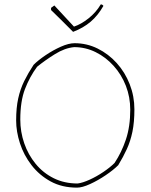

<svg xmlns="http://www.w3.org/2000/svg" viewBox="-20 -849 692 880"><path d="M333 11Q264 11 212 -17.5Q160 -46 124.5 -92Q89 -138 71.5 -192Q54 -246 54 -297Q54 -355 63.5 -398Q73 -441 91 -477.5Q109 -514 134 -552Q155 -573 189 -596Q223 -619 259 -635Q295 -651 322 -651Q378 -651 427.5 -626.5Q477 -602 515 -560Q553 -518 574.5 -463Q596 -408 596 -348Q596 -289 587 -245.5Q578 -202 561.5 -166Q545 -130 522 -92Q500 -70 464.5 -46Q429 -22 393 -5.5Q357 11 333 11ZM336 -8Q359 -11 391 -25.5Q423 -40 454 -61Q485 -82 505 -102Q537 -150 557 -209.5Q577 -269 577 -346Q577 -404 557 -455.5Q537 -507 501 -547Q465 -587 418.5 -610Q372 -633 320 -633Q277 -629 232 -601Q187 -573 150 -543Q116 -497 94.5 -441Q73 -385 73 -301Q73 -245 91 -192.5Q109 -140 143.5 -98Q178 -56 226.5 -32Q275 -8 336 -8ZM315 -703 306 -712Q282 -736 260.5 -757.5Q239 -779 214 -803V-813L229 -824Q251 -801 274 -775.5Q297 -750 319 -727Q352 -738 386 -765Q420 -792 442 -829Q449 -829 454 -822Q429 -778 395.5 -749.5Q362 -721 315 -703Z"/></svg>

Font: Labrada Thin
Style: Regular
Weight: 100
Designer: Mercedes Jáuregui
Foundry: Omnibus-Type Team
Version: Version 1.000; ttfautohint (v1.8.4.7-5d5b)